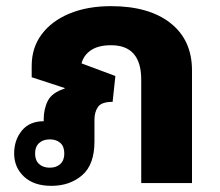

<svg xmlns="http://www.w3.org/2000/svg" viewBox="-20 -595 714 624"><path d="M147 9Q90 9 58 -21Q26 -51 26 -96Q26 -140 51 -170.5Q76 -201 122 -201V-206Q122 -241 135.5 -267.5Q149 -294 190 -307V-309L83 -344V-381Q83 -440 115.5 -483.5Q148 -527 206 -551Q264 -575 341 -575Q464 -575 534 -520Q604 -465 604 -366V0H439V-336Q439 -448 341 -448Q300 -448 276 -432Q252 -416 245 -389L355 -348L346 -264Q310 -264 298.5 -247.5Q287 -231 287 -206V-135Q287 -60 247 -25.5Q207 9 147 9ZM142 -50Q163 -50 176 -62Q189 -74 189 -96Q189 -119 176 -130.5Q163 -142 142 -142Q120 -142 107 -130Q94 -118 94 -96Q94 -74 107 -62Q120 -50 142 -50Z"/></svg>

Font: Noto Sans Thai Looped ExtraBold
Style: Regular
Weight: 800
Designer: Sasikarn Vongin, Ben Mitchell
Foundry: The Fontpad Ltd
Version: Version 1.001; ttfautohint (v1.8.4.7-5d5b)